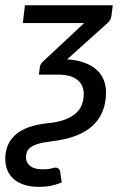

<svg xmlns="http://www.w3.org/2000/svg" viewBox="-50 -526 477 728"><path d="M373 -469.5Q372 -458 366.8 -449.5Q361.5 -441 350.5 -432L204.5 -301Q242.5 -298.5 270.2 -288.2Q298 -278 316.2 -261.5Q334.5 -245 343.2 -223.2Q352 -201.5 352 -176Q352 -97.5 302.2 -50.2Q252.5 -3 145.5 10Q114.5 13.5 95.5 19.2Q76.5 25 66 32.8Q55.5 40.5 52 50.2Q48.5 60 48.5 71Q48.5 90 64 103Q79.5 116 111.5 116Q133 116 144 112.8Q155 109.5 161 109.5Q166.5 109.5 171.5 112.8Q176.5 116 178.5 127L184 166Q162.5 174.5 143 178.5Q123.5 182.5 98.5 182.5Q67 182.5 43 175Q19 167.5 2.8 153.5Q-13.5 139.5 -21.8 120Q-30 100.5 -30 77Q-30 19.5 8.8 -15.2Q47.5 -50 132 -59Q169 -62.5 194.8 -72Q220.5 -81.5 236.8 -95.8Q253 -110 260.2 -128.8Q267.5 -147.5 267.5 -170Q267.5 -203.5 243.2 -223.2Q219 -243 171 -243H97.5L101 -271Q103 -285.5 115.5 -295L269 -438.5H36.5L44.5 -506H377.5Z"/></svg>

Font: Lato
Style: Italic
Weight: 400
Italic angle: -7°
Designer: Lukasz Dziedzic
Foundry: tyPoland Lukasz Dziedzic
Version: Version 2.007; 2014-02-27